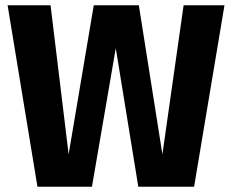

<svg xmlns="http://www.w3.org/2000/svg" viewBox="-20 -713 887 733"><path d="M837 -693 721 0H508L422 -529L331 0H123L9 -693H173L242 -124L338 -693H510L600 -124L681 -693Z"/></svg>

Font: Fira Sans
Style: Bold
Weight: 700
Designer: bBox Type GmbH & Carrois Corporate GbR & Edenspiekermann AG
Foundry: bBox Type GmbH & Carrois Corporate GbR & Edenspiekermann AG
Version: Version 4.301;PS 004.301;hotconv 1.0.88;makeotf.lib2.5.64775